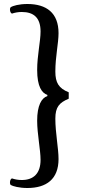

<svg xmlns="http://www.w3.org/2000/svg" viewBox="-20 -766 430 961"><path d="M117 175C212 175 273 131 273 30C273 -24 257 -101 257 -172C257 -231 277 -252 324 -272V-304C274 -324 257 -352 257 -408C257 -482 273 -550 273 -600C273 -702 212 -746 117 -746C76 -746 44 -737 34 -730C27 -726 29 -701 40 -698C55 -703 71 -706 89 -706C148 -706 183 -678 183 -608C183 -560 166 -487 166 -416C166 -332 190 -300 217 -291V-285C188 -276 166 -238 166 -162C166 -96 183 -16 183 34C183 102 148 135 89 135C71 135 55 132 40 127C29 130 27 155 34 160C44 166 76 175 117 175Z"/></svg>

Font: Arima Koshi Medium
Style: Regular
Weight: 500
Designer: Joana Correia and Natanael Gama
Foundry: NDISCOVER
Version: Version 1.019;PS 001.019;hotconv 1.0.88;makeotf.lib2.5.64775